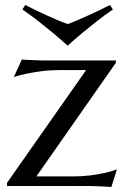

<svg xmlns="http://www.w3.org/2000/svg" viewBox="-20 -741 506 765"><path d="M125 -38.1H270Q308.1 -38.1 340.3 -42.2Q372.6 -46.4 396 -51.8Q423.3 -57.6 445.8 -65.9L423.8 3.9Q418 3.4 403.6 2.7Q389.2 2 373.3 1.2Q357.4 0.5 343.3 0.2Q329.1 0 324.2 0H7.8V-12.2L323.2 -461.9H221.2Q180.7 -461.9 146.7 -457.5Q112.8 -453.1 87.9 -447.8Q58.6 -441.9 35.2 -434.1L66.9 -503.9Q72.8 -502.9 87.2 -502.4Q101.6 -502 117.7 -501.2Q133.8 -500.5 147.7 -500.2Q161.6 -500 167 -500H441.9V-491.2ZM249.5 -559.1Q221.2 -584.5 190.9 -609.9Q164.6 -631.8 132.8 -656.7Q101.1 -681.6 69.3 -703.1L80.6 -721.2Q102.1 -710 125 -699Q147.9 -688 170.2 -678Q192.4 -668 212.6 -659.4Q232.9 -650.9 249.5 -645Q266.1 -650.9 286.6 -659.7Q307.1 -668.5 329.3 -678.5Q351.6 -688.5 374.5 -699.5Q397.5 -710.4 418.5 -721.2L429.7 -703.1Q397.9 -681.6 366.2 -656.7Q334.5 -631.8 308.1 -609.9Q277.8 -584.5 249.5 -559.1Z"/></svg>

Font: Marcellus
Style: Regular
Weight: 400
Designer: Astigmatic (AOETI)
Foundry: Astigmatic (AOETI)
Version: Version 1.000